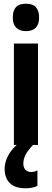

<svg xmlns="http://www.w3.org/2000/svg" viewBox="-20 -782 280 1036"><path d="M185 -547V0H55V-547ZM120 -762Q157 -762 174 -743Q191 -724 191 -687Q191 -651 173 -632.5Q155 -614 120 -614Q86 -614 67.5 -632.5Q49 -651 49 -687Q49 -725 66 -743.5Q83 -762 120 -762ZM106 102Q106 121 117 133.5Q128 146 147 146Q159 146 167 143.5Q175 141 182 137V221Q172 226 155.5 230Q139 234 118 234Q80 234 55 221.5Q30 209 17.5 185.5Q5 162 5 130Q5 106 13.5 81.5Q22 57 40.5 32Q59 7 89 -15L158 0Q127 34 116.5 56Q106 78 106 102Z"/></svg>

Font: Noto Sans Display ExtraCondensed
Style: Bold
Weight: 700
Width: 2
Designer: Monotype Design Team
Foundry: Monotype Imaging Inc.
Version: Version 2.003